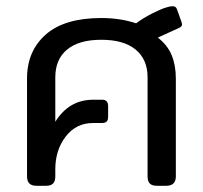

<svg xmlns="http://www.w3.org/2000/svg" viewBox="-20 -598 654 618"><path d="M67 -30V-345Q67 -434 127.5 -487Q188 -540 306 -540Q367 -540 418 -523Q441 -540 469.5 -554.5Q498 -569 515 -574Q527 -578 536 -578Q547 -578 550 -567L564 -528L566 -520Q566 -512 556 -508L488 -477Q519 -453 532.5 -420.5Q546 -388 546 -345V-30Q546 0 515 0H485Q469 0 462 -7.5Q455 -15 455 -30V-349Q455 -407 416.5 -438.5Q378 -470 306 -470Q234 -470 196 -438.5Q158 -407 158 -349V-206Q202 -277 280 -277H309Q328 -277 328 -256V-223Q328 -211 323 -206.5Q318 -202 308 -202H279Q225 -202 191.5 -158.5Q158 -115 158 -53V-30Q158 -15 151 -7.5Q144 0 128 0H97Q67 0 67 -30Z"/></svg>

Font: Mitr Light
Style: Regular
Weight: 300
Designer: Thanarat Vachiruckul
Foundry: Cadson Demak
Version: Version 1.003